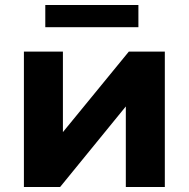

<svg xmlns="http://www.w3.org/2000/svg" viewBox="-20 -743 750 763"><path d="M160 -635H530V-723H160ZM75 0H219L480 -320V0H635V-538H492L230 -218V-538H75Z"/></svg>

Font: AWKNG-Font
Style: Bold
Weight: 700
Designer: Awakening Church
Foundry: Awakening Church
Version: Version 1.700;PS 001.700;hotconv 1.0.88;makeotf.lib2.5.64775